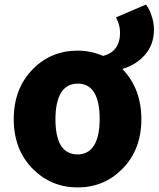

<svg xmlns="http://www.w3.org/2000/svg" viewBox="-20 -804 692 838"><path d="M319 14Q205 14 125 -65Q40 -149 40 -284Q40 -419 125 -504Q204 -583 319 -583Q376 -583 430 -560Q504 -579 504 -662Q504 -696 486 -728L617 -784Q632 -765 641 -737Q652 -706 652 -675Q652 -609 612 -564Q576 -522 514 -503Q597 -417 597 -284Q597 -149 512 -65Q433 14 319 14ZM319 -130Q367 -130 392 -172Q415 -211 415 -284Q415 -439 319 -439Q270 -439 245 -397Q222 -356 222 -284Q222 -130 319 -130Z"/></svg>

Font: GenSekiGothic TW H
Style: Regular
Weight: 900
Version: Version 1.501;PS 1;hotconv 16.6.51;makeotf.lib2.5.65220